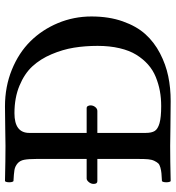

<svg xmlns="http://www.w3.org/2000/svg" viewBox="12 -698 689 752"><g transform="rotate(-90 356.0 -322.5)"><path d="M296.9 -285.2H210.9V-96.2Q210.9 -72.8 218.5 -60.5Q226.1 -48.3 249 -41.7Q272 -35.2 315.9 -35.2Q347.2 -35.2 375 -40.3Q402.8 -45.4 429.9 -56.4Q457 -67.4 478.8 -86.7Q500.5 -106 517.1 -132.8Q533.7 -159.7 542.7 -198.2Q551.8 -236.8 551.8 -284.2Q551.8 -333.5 544.7 -377.2Q537.6 -420.9 519 -464.6Q500.5 -508.3 471.7 -539.6Q442.9 -570.8 395.8 -590.3Q348.6 -609.9 288.1 -609.9Q210.9 -609.9 210.9 -551.8V-327.1H308.1Q313.5 -327.1 316.2 -322.3Q318.8 -317.4 318.8 -312Q318.8 -301.8 312.3 -293.5Q305.7 -285.2 296.9 -285.2ZM160.2 0Q104 0 22 2Q17.6 -2.4 17.6 -15.1Q17.6 -27.8 22 -32.2Q42.5 -33.2 53 -34.2Q63.5 -35.2 75.2 -38.3Q86.9 -41.5 91.8 -46.9Q96.7 -52.2 101.6 -62.3Q106.4 -72.3 107.7 -86.2Q108.9 -100.1 108.9 -121.1V-285.2H22Q11.2 -285.2 11.2 -299.8Q11.2 -310.1 18.3 -318.6Q25.4 -327.1 32.2 -327.1H108.9V-524.9Q108.9 -555.2 105.7 -571.8Q102.5 -588.4 91.3 -597.9Q80.1 -607.4 65.7 -609.9Q51.3 -612.3 22 -613.8Q17.6 -618.2 17.6 -630.4Q17.6 -642.6 22 -647Q107.9 -645 160.2 -645Q176.3 -645 227.8 -646Q279.3 -647 314.9 -647Q392.1 -647 458.3 -620.1Q524.4 -593.3 569.8 -547.4Q615.2 -501.5 641.1 -439.5Q667 -377.4 667 -308.1Q667 -239.7 647.9 -185.8Q628.9 -131.8 597.7 -97.2Q566.4 -62.5 522.7 -39.8Q479 -17.1 433.1 -7.6Q387.2 2 335.9 2Q289.6 2 231.7 1Q173.8 0 160.2 0Z"/></g></svg>

Font: Common Serif Medium
Style: Regular
Weight: 500
Designer: Philipp H. Poll, Khaled Hosny
Foundry: Stefan Peev, Context Ltd.
Version: Version 1.026